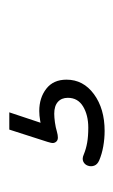

<svg xmlns="http://www.w3.org/2000/svg" viewBox="66 -126 250 423"><g transform="rotate(-90 191.5 85.0)"><path d="M114 190Q97 190 80 187Q63 184 49 178Q40 174 37.5 167Q35 160 37.5 153Q40 146 46.5 143Q53 140 62 144Q74 149 88 151.5Q102 154 121 154Q149 154 168 142.5Q187 131 187 109Q187 95 178 87Q169 79 152 79Q144 79 133 80.5Q122 82 112 85Q105 87 99.5 87Q94 87 91 84Q88 81 87.5 77Q87 73 90 64L117 -20H155L130 55L112 53Q125 50 136.5 48Q148 46 158 46Q187 46 207 61.5Q227 77 227 106Q227 143 195 166.5Q163 190 114 190Z"/></g></svg>

Font: Nunito Variable Extra Light
Style: Italic
Weight: 200
Italic angle: -9°
Designer: Vernon Adams
Foundry: Vernon Adams
Version: Version 3.602